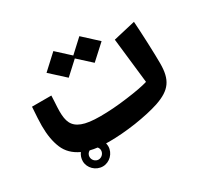

<svg xmlns="http://www.w3.org/2000/svg" viewBox="-143 -720 1090 1045"><g transform="rotate(-30 402.0 -197.5)"><path d="M384.8 -443.4 466.8 -368.7 558.1 -452.1 466.8 -536.1 385.7 -461.4 303.7 -536.6 212.4 -452.6 303.7 -369.1ZM624.5 -422.9 656.7 -139.2C626 -129.9 579.6 -121.1 518.6 -113.3C457.5 -105 400.9 -101.1 348.6 -101.1C298.8 -101.1 260.7 -106 234.9 -116.2C182.6 -136.2 168.9 -172.9 168.9 -235.4C168.9 -250.5 169.9 -269.5 171.4 -292.5L173.3 -332.5H51.8C47.9 -279.3 45.9 -240.2 45.9 -215.3C45.9 -158.7 54.2 -111.3 70.3 -73.2C86.4 -34.7 115.7 -5.9 158.7 14.2C147.9 29.3 142.6 45.4 142.6 63C142.6 105.5 179.7 142.1 224.1 142.1C266.6 142.1 303.7 105 303.7 62C303.7 55.7 302.7 49.3 301.3 42C305.2 42.5 311.5 42.5 319.8 42.5C372.1 42.5 428.7 38.1 489.3 29.3C549.3 20 601.1 8.8 644 -5.4C741.2 -38.6 773.9 -85 773.9 -188C773.9 -216.8 772.9 -260.7 770.5 -318.8C768.1 -377 765.6 -422.4 763.2 -455.1ZM258.8 61C258.8 81.1 241.7 98.1 222.2 98.1C202.6 98.1 186 81.1 186 61C186 47.9 193.4 36.1 204.6 30.3C220.2 34.2 235.4 37.1 250 38.6C255.9 44.9 258.8 52.7 258.8 61Z"/></g></svg>

Font: SG Kara SemiBold
Style: Regular
Weight: 400
Designer: Damoon Khanjanzadeh
Version: Version 1.000